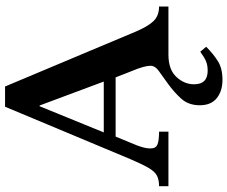

<svg xmlns="http://www.w3.org/2000/svg" viewBox="-92 -610 921 778"><g transform="rotate(-90 369.0 -221.5)"><path d="M434 219Q389 219 360 196Q331 173 331 127Q331 81 358 51.5Q385 22 417 -1Q450 -25 470.5 -39.5Q491 -54 491 -73Q491 -84 486 -103Q481 -122 469 -150L444 -214H204L169 -129Q164 -116 160 -101.5Q156 -87 156 -73Q156 -51 172 -44.5Q188 -38 224 -38V0H3V-38Q30 -38 46.5 -47Q63 -56 77.5 -81Q92 -106 113 -155L325 -662H407L630 -131Q651 -82 672.5 -60Q694 -38 731 -38V0H536Q476 0 446 32Q416 64 416 104Q416 159 471 159Q494 159 510 152Q526 145 548 129L568 153Q539 182 509.5 200.5Q480 219 434 219ZM221 -262H427L330 -522H327Z"/></g></svg>

Font: STIX Two Text SemiBold
Style: Regular
Weight: 600
Designer: Ross Mills, John Hudson & Paul Hanslow, Tiro Typeworks Ltd; with prior portions MicroPress Inc., and Coen Hoffman.
Foundry: Tiro Typeworks Ltd
Version: Version 2.13 b171